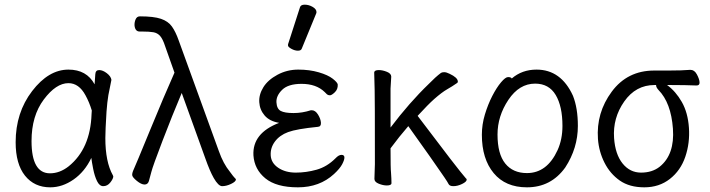

<svg xmlns="http://www.w3.org/2000/svg" viewBox="-20 -784 3040 822"><path d="M195 18Q127 18 87 -32Q47 -82 47 -175Q47 -302 117.5 -394Q188 -486 273 -486Q351 -486 385 -423Q387 -445 388 -466Q389 -484 404.5 -484Q420 -484 437.5 -470.5Q455 -457 457 -442Q452 -420 444 -377Q439 -347 436 -306Q431 -225 431 -193Q431 -91 463 -34L465 -29Q465 -19 452.5 -3Q440 13 422 13Q406 13 395.5 -8.5Q385 -30 379 -60.5Q373 -91 371 -108Q343 -49 295 -15.5Q247 18 195 18ZM194 -42Q236 -42 274 -72Q367 -147 372 -296Q372 -304 373 -311Q362 -347 346 -376Q318 -428 273 -428Q220 -428 167.5 -358Q115 -288 115 -180Q115 -42 194 -42Z M931 13Q915 13 895 -22Q878 -52 859 -106L758 -386Q717 -289 675.5 -180.5Q634 -72 628 -48Q622 -24 617.5 -9Q613 6 599 6Q585 6 566 -9.5Q547 -25 546 -34Q545 -43 553 -60Q561 -77 621.5 -224.5Q682 -372 727 -473L687 -586Q677 -617 665.5 -630Q654 -643 636.5 -646Q619 -649 589 -649H578Q559 -649 556 -674Q555 -688 560.5 -701Q566 -714 579 -714Q638 -714 669 -703.5Q700 -693 716 -670.5Q732 -648 745 -611L917 -137Q936 -83 964 -49Q979 -28 987 -20Q990 -19 990 -15Q989 -6 969 3.5Q949 13 931 13Z M1410 -39Q1348 18 1255.5 18Q1163 18 1116 -20.5Q1069 -59 1065 -119Q1060 -214 1175 -258Q1134 -265 1113 -289.5Q1092 -314 1090 -346.5Q1088 -379 1107.5 -410.5Q1127 -442 1168 -464Q1209 -486 1257 -486Q1305 -486 1344.5 -474.5Q1384 -463 1404.5 -447Q1425 -431 1426 -422Q1427 -402 1413.5 -389Q1400 -376 1392.5 -376Q1385 -376 1380 -380L1370 -390Q1334 -425 1271 -425Q1214 -425 1188 -399.5Q1162 -374 1163.5 -346Q1165 -318 1182 -309Q1199 -300 1236.5 -300Q1274 -300 1311 -312H1315Q1330 -312 1341.5 -293.5Q1353 -275 1354 -258.5Q1355 -242 1341 -241Q1250 -232 1213.5 -218.5Q1177 -205 1157 -178Q1137 -151 1139 -118.5Q1141 -86 1171.5 -65.5Q1202 -45 1246.5 -45Q1291 -45 1335.5 -57.5Q1380 -70 1416 -106Q1430 -121 1442 -121Q1454 -121 1454.5 -110.5Q1455 -100 1445 -81Q1435 -62 1410 -39ZM1272 -576Q1269 -567 1255.5 -567Q1242 -567 1227.5 -575Q1213 -583 1213 -589.5Q1213 -596 1214 -597L1264 -752Q1267 -764 1284.5 -764Q1302 -764 1318.5 -754.5Q1335 -745 1335 -732Q1335 -729 1334 -727Z M1921 13Q1905 13 1900.5 4Q1896 -5 1883 -24L1865 -50Q1841 -86 1728 -244Q1689 -199 1652 -149Q1652 -60 1654 -46Q1656 -17 1656 0Q1656 10 1636 10Q1620 10 1601.5 2.5Q1583 -5 1583 -18L1585 -81Q1585 -378 1584 -398Q1582 -454 1582 -474Q1583 -484 1602 -484Q1618 -484 1636.5 -476.5Q1655 -469 1655 -456Q1655 -446 1652 -405Q1652 -309 1652 -238Q1733 -345 1815 -424Q1844 -454 1868 -472Q1873 -475 1882 -475Q1891 -475 1905 -468Q1939 -452 1940 -436Q1941 -431 1936 -428Q1916 -414 1894 -401.5Q1872 -389 1839 -360Q1813 -337 1768 -288Q1943 -56 1975 -20Q1978 -19 1978 -15Q1978 -6 1958.5 3.5Q1939 13 1921 13Z M2236 18Q2144 18 2093.5 -43Q2043 -104 2043 -207Q2043 -251 2056 -294Q2069 -337 2087.5 -373Q2106 -409 2125 -431.5Q2144 -454 2155 -454Q2168 -454 2171 -448Q2215 -486 2277 -486Q2382 -486 2433 -374Q2454 -321 2454 -245Q2454 -150 2400 -67Q2339 18 2236 18ZM2236 -43Q2322 -43 2367 -141Q2388 -187 2388 -245Q2388 -329 2359 -377.5Q2330 -426 2271 -426Q2203 -426 2156.5 -356.5Q2110 -287 2110 -208Q2110 -125 2143 -84Q2176 -43 2236 -43Z M2540 -189Q2532 -301 2599 -391.5Q2666 -482 2781 -482H2843Q2900 -482 2935 -485H2936Q2953 -485 2963.5 -465.5Q2974 -446 2975 -432Q2976 -418 2962 -418Q2914 -420 2851 -420H2836Q2873 -393 2899 -347.5Q2925 -302 2929.5 -237Q2934 -172 2914 -113Q2894 -54 2848 -18Q2802 18 2738.5 18Q2675 18 2633.5 -11Q2592 -40 2568 -87.5Q2544 -135 2540 -189ZM2804 -70Q2869 -122 2861 -233Q2853 -344 2799 -399Q2790 -409 2789 -417V-420H2782Q2702 -420 2652.5 -349.5Q2603 -279 2609 -193Q2614 -123 2645.5 -84Q2677 -45 2724.5 -45Q2772 -45 2804 -70Z"/></svg>

Font: LXGW WenKai Mono Lite
Style: Regular
Weight: 400
Monospace: yes
Designer: LXGW / Fontworks Inc.
Foundry: LXGW / Fontworks Inc.
Version: Version 1.520; June 14, 2025